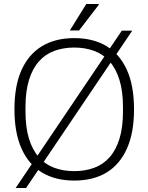

<svg xmlns="http://www.w3.org/2000/svg" viewBox="-20 -888 740 957"><path d="M350 12Q256 12 189.5 -28Q123 -68 87.5 -147Q52 -226 52 -343Q52 -461 87.5 -539.5Q123 -618 189.5 -658Q256 -698 350 -698Q445 -698 511 -658Q577 -618 612.5 -539.5Q648 -461 648 -343Q648 -226 612.5 -147Q577 -68 511 -28Q445 12 350 12ZM350 -35Q404 -35 449 -51.5Q494 -68 526 -104Q558 -140 575.5 -196.5Q593 -253 593 -334V-353Q593 -433 575.5 -489.5Q558 -546 526 -582Q494 -618 449 -634.5Q404 -651 350 -651Q296 -651 251 -634.5Q206 -618 174 -582Q142 -546 124.5 -489.5Q107 -433 107 -353V-334Q107 -253 124.5 -196.5Q142 -140 174 -104Q206 -68 251 -51.5Q296 -35 350 -35ZM58 49 587 -735H639L110 49ZM328 -736 410 -868H472L473 -865L374 -736Z"/></svg>

Font: Archivo SemiCondensed Thin
Style: Regular
Weight: 250
Width: 4
Designer: Hector Gatti
Foundry: Omnibus-Type
Version: Version 2.001